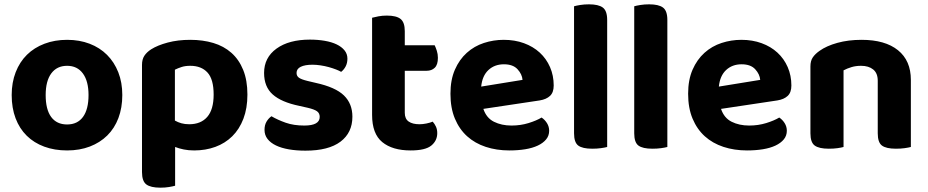

<svg xmlns="http://www.w3.org/2000/svg" viewBox="-20 -680 4285 887"><path d="M545 -241Q545 -182 527 -134.5Q509 -87 475.5 -54Q442 -21 395 -3Q348 15 290 15Q232 15 184.5 -2.5Q137 -20 103.5 -53Q70 -86 52 -133.5Q34 -181 34 -241Q34 -299 52.5 -346.5Q71 -394 104.5 -427Q138 -460 185.5 -478Q233 -496 290 -496Q347 -496 394 -478Q441 -460 474.5 -426.5Q508 -393 526.5 -346Q545 -299 545 -241ZM290 -376Q243 -376 217 -341Q191 -306 191 -241Q191 -174 216.5 -139.5Q242 -105 290 -105Q338 -105 363.5 -140Q389 -175 389 -241Q389 -305 363 -340.5Q337 -376 290 -376Z M877 15Q851 15 829 10.5Q807 6 789 -1V178Q779 181 761 184Q743 187 721 187Q676 187 656 172Q636 157 636 115V-380Q636 -406 647 -422.5Q658 -439 678 -452Q708 -471 755 -483.5Q802 -496 859 -496Q917 -496 965.5 -481.5Q1014 -467 1049 -436Q1084 -405 1103.5 -357Q1123 -309 1123 -243Q1123 -180 1104.5 -131.5Q1086 -83 1053 -50.5Q1020 -18 975 -1.5Q930 15 877 15ZM854 -106Q908 -106 937.5 -140Q967 -174 967 -243Q967 -314 938.5 -345Q910 -376 859 -376Q836 -376 819 -370.5Q802 -365 788 -358V-123Q802 -115 818 -110.5Q834 -106 854 -106Z M1608 -141Q1608 -67 1553 -25.5Q1498 16 1391 16Q1349 16 1314.5 10Q1280 4 1255 -8Q1230 -20 1216 -38Q1202 -56 1202 -80Q1202 -102 1211 -117.5Q1220 -133 1234 -143Q1263 -126 1300 -113Q1337 -100 1386 -100Q1457 -100 1457 -140Q1457 -157 1444.5 -166Q1432 -175 1402 -182L1362 -191Q1280 -208 1240 -243.5Q1200 -279 1200 -343Q1200 -414 1257.5 -455.5Q1315 -497 1412 -497Q1448 -497 1480 -491.5Q1512 -486 1535 -475Q1558 -464 1571.5 -447.5Q1585 -431 1585 -409Q1585 -389 1577 -373.5Q1569 -358 1556 -348Q1548 -353 1532.5 -359Q1517 -365 1499 -370Q1481 -375 1461 -378Q1441 -381 1424 -381Q1389 -381 1369.5 -371.5Q1350 -362 1350 -343Q1350 -329 1361 -321Q1372 -313 1401 -306L1439 -297Q1530 -277 1569 -239Q1608 -201 1608 -141Z M1850 -159Q1850 -131 1868 -118.5Q1886 -106 1918 -106Q1933 -106 1950 -109.5Q1967 -113 1979 -118Q1988 -108 1994 -95Q2000 -82 2000 -65Q2000 -30 1972.5 -7.5Q1945 15 1877 15Q1793 15 1746 -23.5Q1699 -62 1699 -149V-598Q1710 -601 1728 -604.5Q1746 -608 1767 -608Q1811 -608 1830.5 -592.5Q1850 -577 1850 -536V-471H1988Q1993 -461 1998 -445.5Q2003 -430 2003 -413Q2003 -381 1988.5 -367Q1974 -353 1951 -353H1850V-159Z M2213 -177Q2227 -135 2262 -117.5Q2297 -100 2343 -100Q2385 -100 2422 -111.5Q2459 -123 2482 -137Q2497 -127 2507 -111Q2517 -95 2517 -76Q2517 -53 2503 -36Q2489 -19 2464.5 -7.5Q2440 4 2406.5 9.5Q2373 15 2333 15Q2274 15 2224 -1.5Q2174 -18 2138 -50.5Q2102 -83 2081.5 -132Q2061 -181 2061 -247Q2061 -311 2081.5 -358Q2102 -405 2136.5 -436Q2171 -467 2215.5 -481.5Q2260 -496 2307 -496Q2358 -496 2400.5 -480.5Q2443 -465 2473.5 -437Q2504 -409 2521 -370Q2538 -331 2538 -285Q2538 -253 2521 -237Q2504 -221 2473 -216ZM2308 -383Q2265 -383 2236.5 -356.5Q2208 -330 2203 -280L2394 -311Q2392 -337 2371 -360Q2350 -383 2308 -383Z M2716 7Q2671 7 2651.5 -7.5Q2632 -22 2632 -64V-651Q2642 -654 2660.5 -657Q2679 -660 2701 -660Q2745 -660 2765 -645Q2785 -630 2785 -588V-1Q2774 2 2756 4.5Q2738 7 2716 7Z M2994 7Q2949 7 2929.5 -7.5Q2910 -22 2910 -64V-651Q2920 -654 2938.5 -657Q2957 -660 2979 -660Q3023 -660 3043 -645Q3063 -630 3063 -588V-1Q3052 2 3034 4.5Q3016 7 2994 7Z M3311 -177Q3325 -135 3360 -117.5Q3395 -100 3441 -100Q3483 -100 3520 -111.5Q3557 -123 3580 -137Q3595 -127 3605 -111Q3615 -95 3615 -76Q3615 -53 3601 -36Q3587 -19 3562.5 -7.5Q3538 4 3504.5 9.5Q3471 15 3431 15Q3372 15 3322 -1.5Q3272 -18 3236 -50.5Q3200 -83 3179.5 -132Q3159 -181 3159 -247Q3159 -311 3179.5 -358Q3200 -405 3234.5 -436Q3269 -467 3313.5 -481.5Q3358 -496 3405 -496Q3456 -496 3498.5 -480.5Q3541 -465 3571.5 -437Q3602 -409 3619 -370Q3636 -331 3636 -285Q3636 -253 3619 -237Q3602 -221 3571 -216ZM3406 -383Q3363 -383 3334.5 -356.5Q3306 -330 3301 -280L3492 -311Q3490 -337 3469 -360Q3448 -383 3406 -383Z M4035 -307Q4035 -342 4014 -359Q3993 -376 3958 -376Q3934 -376 3914 -370Q3894 -364 3877 -355V-1Q3867 2 3849 4.5Q3831 7 3809 7Q3764 7 3744 -7.5Q3724 -22 3724 -64V-373Q3724 -399 3735 -415Q3746 -431 3766 -445Q3798 -468 3848.5 -482Q3899 -496 3960 -496Q4069 -496 4128.5 -448Q4188 -400 4188 -311V-1Q4177 2 4159 4.5Q4141 7 4119 7Q4074 7 4054.5 -7.5Q4035 -22 4035 -64V-307Z"/></svg>

Font: Baloo Thambi 2
Style: Bold
Weight: 700
Designer: Aadarsh Rajan and Ek Type
Foundry: Ek Type
Version: Version 1.640;hotconv 1.0.111;makeotfexe 2.5.65597; ttfautoh